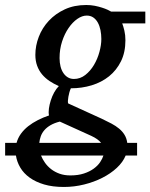

<svg xmlns="http://www.w3.org/2000/svg" viewBox="-36 -514 597 763"><path d="M201.7 -30.8Q180.2 -25.4 165 -16.6Q149.9 -7.8 140.4 3.2Q130.9 14.2 126.2 27.1Q121.6 40 120.1 53.7H365.7Q354 38.6 326.7 25.9ZM243.7 183.1Q274.4 183.1 297.4 175.5Q320.3 168 336.4 156.2Q352.5 144.5 361.8 130.6Q371.1 116.7 375 104H127Q132.8 118.7 142.8 132.8Q152.8 147 167.2 158.2Q181.6 169.4 200.7 176.3Q219.7 183.1 243.7 183.1ZM366.7 -358.9Q366.7 -377.4 363.3 -394.3Q359.9 -411.1 352.8 -424.1Q345.7 -437 334.7 -444.6Q323.7 -452.1 308.6 -452.1Q290.5 -452.1 271.5 -439Q252.4 -425.8 236.6 -402.8Q220.7 -379.9 210.7 -349.1Q200.7 -318.4 200.7 -283.2Q200.7 -265.1 204.6 -249.8Q208.5 -234.4 216.1 -223.4Q223.6 -212.4 234.1 -206.3Q244.6 -200.2 257.8 -200.2Q282.7 -200.2 303 -216.1Q323.2 -231.9 337.4 -255.9Q351.6 -279.8 359.1 -307.6Q366.7 -335.4 366.7 -358.9ZM463.4 104Q452.6 130.4 428.2 153.1Q403.8 175.8 370.6 192.6Q337.4 209.5 298.1 219.2Q258.8 229 217.8 229Q172.9 229 139.2 219Q105.5 209 81.8 191.9Q58.1 174.8 44.7 152.1Q31.2 129.4 27.3 104H-15.6V53.7H29.8Q35.2 34.2 47.1 17.6Q59.1 1 76.2 -12.5Q93.3 -25.9 114.3 -36.6Q135.3 -47.4 158.7 -55.2Q156.2 -66.9 158.4 -82.8Q160.6 -98.6 165.8 -115Q170.9 -131.3 179.2 -146.5Q187.5 -161.6 197.8 -171.9Q177.7 -180.7 160.6 -192.1Q143.6 -203.6 131.1 -218.5Q118.7 -233.4 111.6 -252.7Q104.5 -272 104.5 -295.9Q104.5 -332.5 118.2 -367.9Q131.8 -403.3 158 -431.4Q184.1 -459.5 221.4 -476.8Q258.8 -494.1 306.6 -494.1Q324.7 -494.1 340.6 -491Q356.4 -487.8 369.4 -483.6Q382.3 -479.5 391.8 -475.1Q401.4 -470.7 405.8 -467.8H541.5V-420.9H449.7Q454.1 -409.7 458.3 -392.1Q462.4 -374.5 462.4 -354Q462.4 -306.2 444.8 -270.5Q427.2 -234.9 397.5 -210.9Q367.7 -187 328.4 -175Q289.1 -163.1 245.6 -163.1Q242.2 -155.8 239.7 -147Q237.3 -138.2 235.8 -129.6Q234.4 -121.1 233.9 -114Q233.4 -106.9 234.9 -103L368.7 -42Q389.6 -32.2 407 -22.9Q424.3 -13.7 437.5 -2.7Q450.7 8.3 459 22Q467.3 35.6 469.7 53.7H508.8V104Z"/></svg>

Font: Charis SIL Phon
Style: Italic
Weight: 400
Italic angle: -11°
Foundry: SIL International
Version: Version 5.000